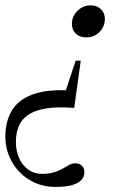

<svg xmlns="http://www.w3.org/2000/svg" viewBox="-40 -470 488 736"><path d="M290.5 -326.5Q265.5 -326.5 250.5 -341.2Q235.5 -356 235.5 -378Q235.5 -397.5 245 -413.5Q254.5 -429.5 270.8 -439.5Q287 -449.5 307.5 -449.5Q332 -449.5 347 -434.8Q362 -420 362 -398Q362 -378.5 352.8 -362.2Q343.5 -346 327.2 -336.2Q311 -326.5 290.5 -326.5ZM171 246.5Q130.5 246.5 96 231.5Q61.5 216.5 35.5 190Q9.5 163.5 -5 128.5Q-19.5 93.5 -19.5 54Q-19.5 -4.5 5.5 -46.5Q30.5 -88.5 87.5 -108.8Q144.5 -129 239.5 -123L193.5 -66.5L250 -237.5H269.5L244.5 -56.5Q165 -62.5 115.8 -50Q66.5 -37.5 43.8 -6.8Q21 24 21 74.5Q21 108 33.2 135.8Q45.5 163.5 68 180Q90.5 196.5 120.5 196.5Q148.5 196.5 168 190.2Q187.5 184 201 176Q214.5 168 225.8 162Q237 156 248.5 156Q265 156 274.2 165.5Q283.5 175 283.5 190Q283.5 206 273 218.8Q262.5 231.5 238 239Q213.5 246.5 171 246.5Z"/></svg>

Font: Newsreader 28pt
Style: Italic
Weight: 400
Italic angle: -17°
Version: Version 1.003